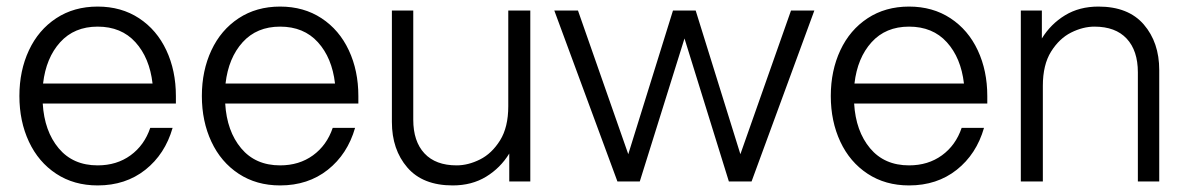

<svg xmlns="http://www.w3.org/2000/svg" viewBox="-20 -552 3608 584"><path d="M39 -260Q39 -337 68 -399Q97 -461 151 -496.5Q205 -532 277 -532Q349 -532 403 -496.5Q457 -461 486 -399Q515 -337 515 -260V-237H110Q115 -153 158.5 -101Q202 -49 277 -49Q335 -49 377 -79.5Q419 -110 437 -163H505Q482 -83 422 -35.5Q362 12 277 12Q205 12 151 -23.5Q97 -59 68 -121Q39 -183 39 -260ZM444 -298Q435 -376 392 -423.5Q349 -471 277 -471Q206 -471 163 -423.5Q120 -376 111 -298Z M594 -260Q594 -337 623 -399Q652 -461 706 -496.5Q760 -532 832 -532Q904 -532 958 -496.5Q1012 -461 1041 -399Q1070 -337 1070 -260V-237H665Q670 -153 713.5 -101Q757 -49 832 -49Q890 -49 932 -79.5Q974 -110 992 -163H1060Q1037 -83 977 -35.5Q917 12 832 12Q760 12 706 -23.5Q652 -59 623 -121Q594 -183 594 -260ZM999 -298Q990 -376 947 -423.5Q904 -471 832 -471Q761 -471 718 -423.5Q675 -376 666 -298Z M1369 -49Q1404 -49 1440 -67Q1476 -85 1501 -125Q1526 -165 1526 -229V-520H1593V0H1529V-85Q1502 -41 1458.5 -14.5Q1415 12 1357 12Q1266 12 1219 -42.5Q1172 -97 1172 -181V-520H1237V-188Q1237 -122 1271 -85.5Q1305 -49 1369 -49Z M2062 -435 1926 0H1858L1666 -520H1738L1891 -83L2027 -520H2096L2232 -83L2386 -520H2457L2266 0H2197Z M2507 -260Q2507 -337 2536 -399Q2565 -461 2619 -496.5Q2673 -532 2745 -532Q2817 -532 2871 -496.5Q2925 -461 2954 -399Q2983 -337 2983 -260V-237H2578Q2583 -153 2626.5 -101Q2670 -49 2745 -49Q2803 -49 2845 -79.5Q2887 -110 2905 -163H2973Q2950 -83 2890 -35.5Q2830 12 2745 12Q2673 12 2619 -23.5Q2565 -59 2536 -121Q2507 -183 2507 -260ZM2912 -298Q2903 -376 2860 -423.5Q2817 -471 2745 -471Q2674 -471 2631 -423.5Q2588 -376 2579 -298Z M3309 -471Q3274 -471 3238 -453Q3202 -435 3177 -395Q3152 -355 3152 -291V0H3085V-520H3149V-435Q3176 -479 3219.5 -505.5Q3263 -532 3321 -532Q3412 -532 3459 -477.5Q3506 -423 3506 -339V0H3441V-332Q3441 -398 3407 -434.5Q3373 -471 3309 -471Z"/></svg>

Font: Aspekta 300
Style: Regular
Weight: 300
Designer: Ivo Dolenc
Version: Version 2.000